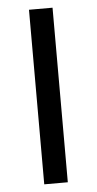

<svg xmlns="http://www.w3.org/2000/svg" viewBox="-50 -702 371 734"><g transform="rotate(-5 135.0 -335.0)"><path d="M180.2 0H89.8V-669.9H180.2Z"/></g></svg>

Font: Unica One
Style: Bold
Weight: 400
Designer: Eduardo Rodriguez Tunni
Foundry: Eduardo Rodriguez Tunni
Version: Version 1.001